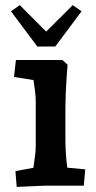

<svg xmlns="http://www.w3.org/2000/svg" viewBox="-20 -730 377 755"><path d="M45.7 5 40.7 -57 162.9 -80 104.5 -29Q107.1 -41.5 110.6 -65.3Q114.1 -89.1 117.3 -113.8Q120.5 -138.5 120.5 -152.5V-336.3Q120.5 -350.5 117.3 -375.5Q114.2 -400.5 110 -426.9Q105.9 -453.4 102.9 -471.5L161.6 -407.1L35.1 -427.4L42.6 -494H225.5L245.7 -475.4Q244.1 -456.5 242 -425.9Q239.8 -395.3 238.5 -363.1Q237.2 -330.9 237.2 -306.3V-182.5Q237.2 -135.8 241.8 -94.5Q246.4 -53.2 250 -31.4L192.6 -75.4L315.2 -64.1L309.5 0H162.1Q155.3 0 134.7 1Q114.1 2 89.7 3Q65.4 4 45.7 5ZM266 -709.8 300.7 -685.6 197.3 -547.1H126.6L23.2 -685.6L57.9 -709.8L198.4 -568.8H124.3Z"/></svg>

Font: Andada Pro
Style: Regular
Weight: 400
Designer: Carolina Giovagnoli
Foundry: Huerta Tipografica
Version: Version 3.003